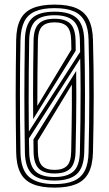

<svg xmlns="http://www.w3.org/2000/svg" viewBox="-20 -828 487 855"><path d="M223.2 7.5Q163.2 7.5 125.8 -8.4Q88.2 -24.2 70.6 -58.9Q53 -93.5 52 -149.5Q51 -220.2 50.4 -281.9Q49.8 -343.5 49.8 -401.9Q49.8 -460.2 50.4 -520.9Q51 -581.5 52 -650.5Q53 -706.8 70.6 -741.2Q88.2 -775.8 125.8 -791.6Q163.2 -807.5 223.2 -807.5Q282.2 -807.5 319.4 -791.8Q356.5 -776 374.5 -741.5Q392.5 -707 394 -650.8Q395.8 -585.8 396.6 -525.6Q397.5 -465.5 397.4 -405.9Q397.2 -346.2 396.5 -283.1Q395.8 -220 394 -149.2Q392.5 -92 374 -57.5Q355.5 -23 318.2 -7.8Q281 7.5 223.2 7.5ZM223.2 -71.5Q260.5 -71.5 278.4 -89.8Q296.2 -108 297 -153Q298 -200 298.8 -250.1Q299.5 -300.2 300 -351.1Q300.5 -402 300 -451.2L148 -201.2Q148 -196.2 148.1 -190.5Q148.2 -184.8 148.4 -178.6Q148.5 -172.5 148.6 -165.8Q148.8 -159 148.8 -151.5Q149.8 -108.8 167.1 -90.1Q184.5 -71.5 223.2 -71.5ZM223.2 -55.5Q175 -55.5 152.9 -77.2Q130.8 -99 129.5 -150.5Q129.5 -157.8 129.4 -167.5Q129.2 -177.2 129.1 -187.5Q129 -197.8 128.8 -206.8L319.2 -512Q320 -457 319.9 -399.8Q319.8 -342.5 318.9 -281.1Q318 -219.8 316.5 -151.5Q315 -98.5 292.5 -77Q270 -55.5 223.2 -55.5ZM223.2 -39.8Q279 -39.8 306.6 -64.2Q334.2 -88.8 335.8 -151Q337.5 -224.8 338.2 -293.2Q339 -361.8 338.9 -429.4Q338.8 -497 337.2 -567.2L109 -211.8Q109 -204 109.1 -196.2Q109.2 -188.5 109.5 -180.9Q109.8 -173.2 109.9 -165.6Q110 -158 110 -150.5Q111.2 -91.2 137.5 -65.5Q163.8 -39.8 223.2 -39.8ZM223.2 -8.2Q274.8 -8.2 307.8 -22.1Q340.8 -36 357.1 -67.1Q373.5 -98.2 374.5 -150Q376 -215.5 376.8 -275.6Q377.5 -335.8 377.6 -395Q377.8 -454.2 377 -517Q376.2 -579.8 374.5 -650Q373.5 -701.5 357.4 -732.6Q341.2 -763.8 308.2 -777.8Q275.2 -791.8 223.2 -791.8Q169.5 -791.8 136.4 -777.2Q103.2 -762.8 87.9 -731.5Q72.5 -700.2 71.2 -650Q70 -591 69.4 -534.8Q68.8 -478.5 68.8 -419.6Q68.8 -360.8 69.2 -294.8Q69.8 -228.8 71.2 -150Q72.8 -71.2 109.8 -39.8Q146.8 -8.2 223.2 -8.2ZM223.2 -24Q153.5 -24 122.8 -53.2Q92 -82.5 90.8 -150Q89.8 -220.2 89.1 -281.8Q88.5 -343.2 88.5 -401.6Q88.5 -460 89.1 -520.8Q89.8 -581.5 90.8 -650Q92 -717.5 122.6 -746.8Q153.2 -776 223.2 -776Q290.8 -776 322 -747.2Q353.2 -718.5 355.2 -649.5Q356.8 -589 357.6 -529.4Q358.5 -469.8 358.5 -408.9Q358.5 -348 357.8 -283.9Q357 -219.8 355.2 -150.5Q353.5 -81.2 321.6 -52.6Q289.8 -24 223.2 -24ZM108.5 -242.2 336.8 -597Q336.8 -605.5 336.5 -614.2Q336.2 -623 336.1 -631.6Q336 -640.2 335.8 -649Q334.2 -710.2 307.1 -735.2Q280 -760.2 223.2 -760.2Q163.8 -760.2 137.5 -734.5Q111.2 -708.8 110 -649.5Q108.8 -571.2 108.1 -504Q107.5 -436.8 107.6 -373.1Q107.8 -309.5 108.5 -242.2ZM127.8 -297.8Q127.2 -354.8 127.2 -414.2Q127.2 -473.8 127.9 -533.4Q128.5 -593 129.5 -649.2Q130.5 -700.8 152.9 -722.6Q175.2 -744.5 223.2 -744.5Q270.5 -744.5 292.9 -722.8Q315.2 -701 316.5 -648.5Q316.8 -637 316.9 -625.4Q317 -613.8 317.2 -602.5ZM146.2 -356.2 297.8 -607.2Q297.5 -616.8 297.4 -629.8Q297.2 -642.8 297 -647Q296.2 -692 278.5 -710.2Q260.8 -728.5 223.2 -728.5Q185.5 -728.5 167.6 -710.5Q149.8 -692.5 148.8 -648.5Q147.5 -572 146.8 -500Q146 -428 146.2 -356.2Z"/></svg>

Font: Big Shoulders Inline Text Thin SemiBold
Style: Regular
Weight: 600
Version: Version 2.002